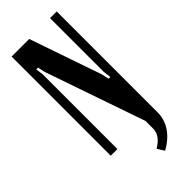

<svg xmlns="http://www.w3.org/2000/svg" viewBox="-278 -741 957 957"><g transform="rotate(-45 200.5 -262.5)"><path d="M313 -319V-699H360V11Q360 62 332 103.5Q304 145 251 174L228 137Q287 102 287 55V0L105 -527L96 -567H84L89 -527V0H42V-699H166L297 -319L306 -279H318Z"/></g></svg>

Font: Moniqa ExtBd Paragraph
Style: Regular
Weight: 800
Designer: Rajesh Rajput
Foundry: Rajesh Rajput
Version: Version 1.000